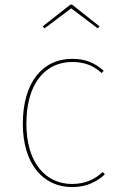

<svg xmlns="http://www.w3.org/2000/svg" viewBox="-20 -775 506 805"><path d="M166.7 -656.1 278.6 -740 389.7 -656.1 397.3 -664.4 282.6 -755.3H274.6L159.1 -664.4ZM282.9 -528.3C156 -528.3 75.7 -426 75.7 -256.4C75.7 -86.4 161.6 9.4 282.6 9.4C341.9 9.4 384.9 -12.1 419.6 -44L410.7 -53.6C377.7 -23.4 337.7 -3.7 281.7 -3.7C171.6 -3.7 90.6 -92.3 90.6 -256.4C90.6 -422.4 167.4 -515.1 283.3 -515.1C334.3 -515.1 372.6 -499.6 406.3 -468.7L414.7 -478.3C377.1 -512.1 337.1 -528.3 282.9 -528.3Z"/></svg>

Font: Fira Sans Hair
Style: Regular
Weight: 100
Designer: bBox Type GmbH & Carrois Corporate GbR & Edenspiekermann AG
Foundry: bBox Type GmbH & Carrois Corporate GbR & Edenspiekermann AG
Version: Version 4.300;PS 004.300;hotconv 1.0.88;makeotf.lib2.5.64775